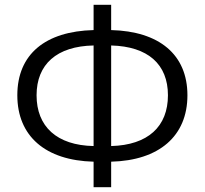

<svg xmlns="http://www.w3.org/2000/svg" viewBox="-20 -765 851 798"><path d="M369 13H442V-93C641 -98 759 -199 759 -369C759 -539 641 -635 442 -640V-745H369V-640C169 -635 52 -540 52 -369C52 -199 169 -98 369 -93ZM369 -158C216 -161 132 -239 132 -369C132 -498 216 -573 369 -576ZM442 -576C595 -572 678 -498 678 -369C678 -239 595 -162 442 -158Z"/></svg>

Font: ChiuKong Gothic CL Normal
Style: Regular
Weight: 350
Designer: Ryoko NISHIZUKA 西塚涼子 (kana, bopomofo & ideographs); Paul D. Hunt (Latin, Greek & Cyrillic); Sandoll Communications 산돌커뮤니
Foundry: Adobe
Version: Version 1.300